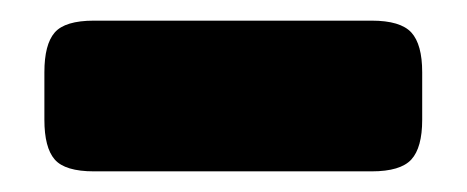

<svg xmlns="http://www.w3.org/2000/svg" viewBox="-20 -737 452 186"><path d="M23 -621V-667Q23 -694 33 -705.5Q43 -717 71 -717H340Q368 -717 378.5 -705.5Q389 -694 389 -667V-621Q389 -594 378.5 -582.5Q368 -571 340 -571H71Q43 -571 33 -582.5Q23 -594 23 -621Z"/></svg>

Font: Mitr SemiBold
Style: Regular
Weight: 600
Designer: Thanarat Vachiruckul
Foundry: Cadson Demak
Version: Version 1.003